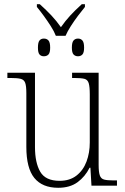

<svg xmlns="http://www.w3.org/2000/svg" viewBox="-20 -881 595 911"><path d="M245 -711Q237 -732 221 -757Q205 -782 187.5 -806Q170 -830 155 -848V-861H169Q201 -832 224.5 -807Q248 -782 269 -752Q290 -782 313 -807Q336 -832 368 -861H383V-848Q368 -830 350 -806Q332 -782 316 -757Q300 -732 291 -711ZM188 -614Q175 -614 167.5 -622.5Q160 -631 160 -655Q160 -680 167.5 -689Q175 -698 188 -698Q202 -698 210 -689Q218 -680 218 -655Q218 -631 210 -622.5Q202 -614 188 -614ZM350 -614Q337 -614 329 -622.5Q321 -631 321 -655Q321 -680 329 -689Q337 -698 350 -698Q363 -698 371 -689Q379 -680 379 -655Q379 -631 371 -622.5Q363 -614 350 -614ZM256 10Q181 10 143 -36.5Q105 -83 105 -184V-439Q105 -473 99.5 -488Q94 -503 78 -507Q62 -511 30 -511H15V-536H146V-183Q146 -109 171 -66Q196 -23 263 -23Q311 -23 343 -48Q375 -73 390.5 -114.5Q406 -156 406 -205V-433Q406 -469 401 -486Q396 -503 380.5 -507Q365 -511 332 -511H322V-536H448V-99Q448 -65 453.5 -49Q459 -33 474 -29Q489 -25 518 -25H535V0H414L409 -85H405Q384 -43 348 -16.5Q312 10 256 10Z"/></svg>

Font: Noto Serif SemiCondensed ExtraLight
Style: Regular
Weight: 200
Width: 4
Designer: Monotype Design Team
Foundry: Monotype Imaging Inc.
Version: Version 2.014